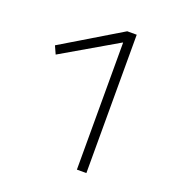

<svg xmlns="http://www.w3.org/2000/svg" viewBox="-132 -841 890 952"><g transform="rotate(20 313.5 -365.0)"><path d="M378 0V-670H376L84 -500L65 -542L378 -730H428V0Z"/></g></svg>

Font: M PLUS 2 Thin Light
Style: Regular
Weight: 300
Version: Version 1.001